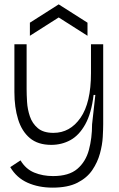

<svg xmlns="http://www.w3.org/2000/svg" viewBox="-20 -713 544 880"><path d="M221 147Q157 147 106.5 124.5Q56 102 27 53L74 22Q98 62 137 78Q176 94 223 94Q296 94 334.5 61Q373 28 387.5 -26Q402 -80 402 -143L417 -278H409Q399 -194 371 -143.5Q343 -93 303 -71Q263 -49 215 -49Q154 -49 117 -80Q80 -111 63 -166Q46 -221 46 -291V-510H102V-305Q102 -280 104 -246Q106 -212 117 -179.5Q128 -147 153.5 -125.5Q179 -104 225 -104Q301 -104 349 -173Q397 -242 397 -378V-510H453V-144Q453 -122 451 -85.5Q449 -49 438 -9Q427 31 403 66.5Q379 102 335 124.5Q291 147 221 147ZM117 -549V-609L249 -693L381 -609V-549L249 -633Z"/></svg>

Font: Bricolage Grotesque 48pt ExtraLight
Style: Regular
Weight: 200
Designer: Mathieu Triay
Foundry: Atelier Triay
Version: Version 1.000; ttfautohint (v1.8.4.7-5d5b);gftools[0.9.32]